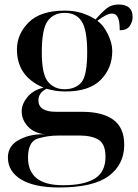

<svg xmlns="http://www.w3.org/2000/svg" viewBox="-20 -595 613 850"><path d="M530 46Q530 -30 481.5 -65Q433 -100 345 -100H229Q150 -100 150 -151Q150 -184 186 -202Q204 -197 224.5 -193.5Q245 -190 269 -190Q375 -190 426 -241.5Q477 -293 477 -369Q477 -405 457 -445Q437 -485 411 -503Q452 -535 476 -535Q493 -535 501.5 -518.5Q510 -502 510 -461Q541 -461 554 -479.5Q567 -498 567 -520Q567 -575 505 -575Q474 -575 453 -558.5Q432 -542 403 -509Q377 -526 343 -537Q309 -548 267 -548Q159 -548 107 -496Q55 -444 55 -376Q55 -256 173 -207Q126 -196 101 -165Q76 -134 76 -102Q76 -65 103.5 -35Q131 -5 182 0Q119 -4 67 22.5Q15 49 15 102Q15 164 73.5 199.5Q132 235 242 235Q393 235 461.5 184Q530 133 530 46ZM265 -200Q221 -200 193 -232.5Q165 -265 165 -363Q165 -466 191 -502Q217 -538 267 -538Q317 -538 341.5 -500.5Q366 -463 366 -364Q366 -260 340 -230Q314 -200 265 -200ZM259 225Q104 225 104 103Q104 32 147 18.5Q190 5 240 5H333Q385 5 416 23.5Q447 42 447 99Q447 167 399 196Q351 225 259 225Z"/></svg>

Font: Noto Serif Display Semi
Style: Regular
Weight: 600
Designer: Monotype Design Team
Foundry: Monotype Imaging Inc.
Version: Version 1.900